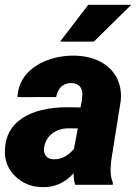

<svg xmlns="http://www.w3.org/2000/svg" viewBox="-22 -770 567 800"><path d="M291.5 0Q284.7 -19 284.7 -47.9Q230.5 11.7 155.3 9.8Q86.4 8.8 41 -36.1Q-4.4 -81.1 -1.5 -145Q1 -231 70.3 -277.1Q139.6 -323.2 259.8 -323.2L313.5 -322.3L319.3 -352.1L321.3 -377.9Q319.3 -422.4 276.9 -423.8Q224.1 -424.8 211.9 -365.7L50.8 -365.2Q53.2 -418.5 85.4 -457.8Q117.7 -497.1 173.1 -518.3Q228.5 -539.6 291 -538.1Q351.1 -536.6 396.2 -512.9Q441.4 -489.3 463.9 -447Q486.3 -404.8 481 -349.6L441.4 -101.1L439 -70.8Q437 -34.7 448.2 -9.3L447.8 0ZM199.7 -106.4Q249 -104.5 286.1 -149.9L302.2 -234.9L260.7 -235.4Q222.2 -234.4 194.3 -212.6Q166.5 -190.9 161.6 -153.3Q159.2 -133.3 169.2 -120.4Q179.2 -107.4 199.7 -106.4ZM345.7 -750H524.9L369.1 -596.7H228.5Z"/></svg>

Font: TypoPRO Roboto
Style: Italic
Weight: 900
Italic angle: -12°
Designer: Google
Version: Version 2.136; 2016